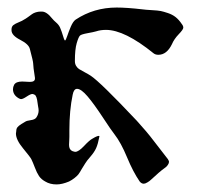

<svg xmlns="http://www.w3.org/2000/svg" viewBox="-20 -484 526 512"><path d="M68.4 -315.4Q68.4 -320.3 59.6 -353.5Q56.6 -366.2 33.7 -377.9Q10.7 -389.6 10.7 -403.3V-405.3Q10.7 -413.1 15.6 -417Q20.5 -420.9 30.3 -424.8Q40 -428.7 43.9 -431.6Q47.9 -433.6 54.7 -438.5Q61.5 -443.4 65.4 -446.3Q69.3 -449.2 75.7 -451.2Q82 -453.1 87.9 -453.1H91.8Q104.5 -453.1 119.1 -434.6Q123 -429.7 129.9 -423.8Q136.7 -418 140.1 -410.6Q143.6 -403.3 150.4 -380.9Q152.3 -376 153.3 -376Q155.3 -376 159.2 -387.7Q163.1 -399.4 168.9 -413.1Q174.8 -426.8 181.6 -431.6Q230.5 -463.9 291 -463.9Q318.4 -463.9 360.4 -459Q367.2 -458 384.3 -457Q401.4 -456.1 408.7 -454.6Q416 -453.1 427.7 -449.2Q439.5 -445.3 448.2 -438.5Q457 -431.6 464.8 -419.9Q468.8 -415 468.8 -410.2Q468.8 -405.3 456.5 -392.6Q444.3 -379.9 438.5 -366.2Q424.8 -337.9 402.3 -337.9Q394.5 -337.9 389.6 -341.8Q312.5 -404.3 262.7 -404.3Q248 -404.3 236.3 -400.4Q229.5 -398.4 213.4 -395.5Q197.3 -392.6 193.4 -389.2Q189.5 -385.7 184.6 -369.1Q179.7 -352.5 179.7 -321.3Q179.7 -313.5 183.1 -308.1Q186.5 -302.7 190.9 -299.8Q195.3 -296.9 205.6 -291.5Q215.8 -286.1 221.7 -282.2Q247.1 -265.6 344.7 -162.1Q360.4 -144.5 369.6 -133.8Q378.9 -123 394.5 -102.5Q410.2 -82 427.7 -59.6Q430.7 -54.7 430.7 -52.7Q430.7 -48.8 427.7 -44.4Q424.8 -40 421.4 -37.6Q418 -35.2 411.6 -30.3Q405.3 -25.4 403.3 -23.4Q400.4 -20.5 393.6 -14.6Q386.7 -8.8 382.8 -4.9Q378.9 -1 373 2.4Q367.2 5.9 363.3 5.9Q357.4 5.9 352.5 0Q335 -25.4 318.8 -64.5Q302.7 -103.5 285.2 -126Q277.3 -135.7 253.9 -171.4Q230.5 -207 213.4 -227.1Q196.3 -247.1 185.5 -247.1Q176.8 -247.1 173.8 -231.4Q165 -189.5 165 -136.7V-123V-119.1Q165 -115.2 164.6 -108.4Q164.1 -101.6 164.1 -97.7Q164.1 -85 172.9 -81.1Q178.7 -79.1 180.7 -79.1Q189.5 -79.1 204.1 -94.7Q218.8 -110.4 226.6 -114.3Q228.5 -115.2 233.4 -118.2Q245.1 -124 245.1 -120.1Q241.2 -99.6 236.3 -88.9Q231.4 -78.1 221.2 -66.4Q210.9 -54.7 207 -47.9Q204.1 -43.9 198.2 -33.7Q192.4 -23.4 189 -19Q185.5 -14.6 178.7 -9.3Q171.9 -3.9 164.1 0Q145.5 7.8 130.9 7.8Q113.3 7.8 100.6 0Q89.8 -5.9 84 -14.6Q78.1 -23.4 72.8 -37.6Q67.4 -51.8 63.5 -59.6Q60.5 -65.4 41.5 -88.4Q22.5 -111.3 22.5 -127.9Q22.5 -128.9 22.9 -130.9Q23.4 -132.8 23.4 -134.8Q23.4 -140.6 26.4 -144.5Q29.3 -148.4 37.1 -153.3Q44.9 -158.2 46.9 -159.2Q50.8 -162.1 62 -163.6Q73.2 -165 77.1 -170.9Q83 -179.7 83 -189.5Q83 -193.4 81.5 -200.7Q80.1 -208 80.1 -210Q78.1 -228.5 72.3 -231.4Q68.4 -233.4 66.4 -233.4Q61.5 -233.4 51.3 -226.6Q41 -219.7 36.1 -219.7Q34.2 -219.7 30.3 -221.7Q14.6 -230.5 14.6 -246.1Q14.6 -252 17.6 -257.8Q22.5 -266.6 39.1 -266.6Q43 -266.6 49.8 -266.1Q56.6 -265.6 59.6 -265.6Q73.2 -265.6 73.2 -274.4V-276.4Q68.4 -306.6 68.4 -315.4Z"/></svg>

Font: Isabella
Style: Medium
Weight: 500
Designer: John Stracke
Version: Version 001.202